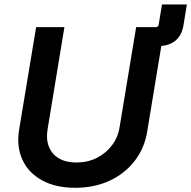

<svg xmlns="http://www.w3.org/2000/svg" viewBox="-20 -852 878 882"><path d="M592.3 -640.6 606.9 -727.5H695.8Q707 -727.5 709 -738.8L724.1 -831.5H838.4L822.8 -735.4Q814.5 -687.5 784.4 -664.1Q754.4 -640.6 708.5 -640.6ZM325.7 10.7Q235.4 10.7 172.9 -23.7Q110.4 -58.1 82.8 -118.7Q55.2 -179.2 67.9 -256.8L146 -727.5H275.9L198.7 -258.8Q190.9 -212.9 204.6 -178.2Q218.3 -143.6 250.5 -124.5Q282.7 -105.5 331.1 -105.5Q382.8 -105.5 424.8 -126.7Q466.8 -147.9 494.4 -184.6Q522 -221.2 529.3 -267.6L605.5 -727.5H735.4L656.2 -248Q643.6 -170.4 598.1 -112.1Q552.7 -53.7 482.7 -21.5Q412.6 10.7 325.7 10.7Z"/></svg>

Font: Inter 17pt SemiBold
Style: Italic
Weight: 600
Italic angle: -9.3988°
Version: Version 4.001;git-66647c0bb